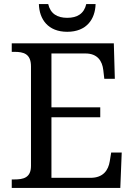

<svg xmlns="http://www.w3.org/2000/svg" viewBox="-20 -928 663 948"><path d="M312 -771C407 -771 450 -833 452 -908H406C395 -860 361 -840 312 -840C263 -840 229 -860 218 -908H172C174 -833 217 -771 312 -771ZM38 0H574L581 -175H529L522 -132C515 -88 490 -50 427 -50H234V-349H475V-398H234V-664H402C462 -664 485 -626 490 -582L495 -539H547L542 -714H38V-672H51C96 -672 133 -663 133 -600V-109C133 -50 95 -42 51 -42H38Z"/></svg>

Font: Noto Serif
Style: Regular
Weight: 400
Designer: Monotype Design Team
Foundry: Monotype Imaging Inc.
Version: Version 2.015